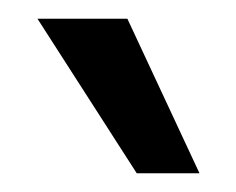

<svg xmlns="http://www.w3.org/2000/svg" viewBox="-20 -740 252 205"><path d="M20 -720H116L193 -555H126Z"/></svg>

Font: Mukta Medium
Style: Regular
Weight: 500
Designer: Girish Dalvi and Yashodeep Gholap
Foundry: Ek Type
Version: Version 2.538;PS 1.002;hotconv 16.6.51;makeotf.lib2.5.65220;